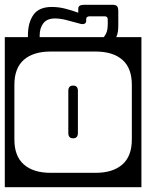

<svg xmlns="http://www.w3.org/2000/svg" viewBox="-40 -761 610 801"><path d="M453.5 -654Q453.5 -641 451.8 -628.8Q450 -616.5 445 -606H550V20H-20V-606H76.5V-613Q76.5 -666.5 99.5 -699.2Q122.5 -732 176.5 -732Q205 -732 233.5 -724.5Q262 -717 286.5 -708V-725Q286.5 -741 310.5 -741H429.5Q442.5 -741 448 -735.5Q453.5 -730 453.5 -714ZM125.5 -613V-606H392.5Q409.5 -624.5 409.5 -658V-680Q409.5 -693 396.5 -693H334.5Q319.5 -693 319.5 -680V-673Q319.5 -665 311.8 -661.8Q304 -658.5 290.5 -663Q264.5 -670.5 237.5 -677.2Q210.5 -684 189.5 -684Q156.5 -684 141 -664.2Q125.5 -644.5 125.5 -613ZM171 -546Q99 -546 59.5 -511.5Q20 -477 20 -407V-179Q20 -109.5 59.5 -74.8Q99 -40 171 -40H359Q431 -40 470.5 -74.8Q510 -109.5 510 -179V-407Q510 -477 470.5 -511.5Q431 -546 359 -546ZM285 -206Q285 -184 265 -184Q245 -184 245 -206V-382Q245 -404 265 -404Q285 -404 285 -382Z"/></svg>

Font: Honk Rounded
Style: Regular
Weight: 400
Designer: Noopur Datye & Yesha Goshar
Foundry: Ek Type
Version: Version 1.000